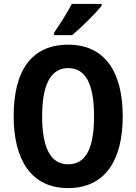

<svg xmlns="http://www.w3.org/2000/svg" viewBox="-20 -1047 698 984"><path d="M501 -1017V-1027H348C325 -982 290 -928 257 -879V-867H350C398 -907 471 -980 501 -1017ZM609 -451C609 -676 519 -818 330 -818C143 -818 50 -687 50 -452C50 -228 140 -83 329 -83C519 -83 609 -226 609 -451ZM196 -451C196 -612 239 -698 330 -698C420 -698 462 -614 462 -451C462 -288 421 -205 329 -205C239 -205 196 -290 196 -451Z"/></svg>

Font: Noto Sans Kannada UI Condensed
Style: Bold
Weight: 700
Width: 3
Designer: Jelle Bosma - Monotype Design Team
Foundry: Monotype Imaging Inc.
Version: Version 2.005